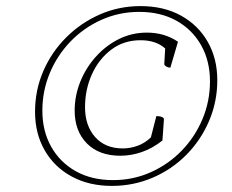

<svg xmlns="http://www.w3.org/2000/svg" viewBox="-20 -750 760 630"><path d="M347 -140Q272 -140 215 -171Q158 -202 126.5 -257Q95 -312 95 -383Q95 -454 122 -516.5Q149 -579 197 -627Q245 -675 307.5 -702.5Q370 -730 441 -730Q517 -730 573.5 -699Q630 -668 661.5 -613Q693 -558 693 -487Q693 -416 666 -353Q639 -290 591.5 -242Q544 -194 481 -167Q418 -140 347 -140ZM351 -159Q417 -159 475 -185Q533 -211 576.5 -256Q620 -301 644.5 -359.5Q669 -418 669 -483Q669 -550 640 -601.5Q611 -653 559 -682Q507 -711 437 -711Q371 -711 313 -685Q255 -659 211.5 -614Q168 -569 143.5 -510.5Q119 -452 119 -387Q119 -320 148 -268.5Q177 -217 229 -188Q281 -159 351 -159ZM375 -239Q305 -239 265 -279.5Q225 -320 225 -387Q225 -436 243.5 -482Q262 -528 295 -564.5Q328 -601 370.5 -622Q413 -643 462 -643Q520 -643 564 -613L539 -528Q532 -528 526 -531.5Q520 -535 519 -539L522 -591Q492 -618 441 -618Q386 -618 345 -587Q304 -556 281.5 -506Q259 -456 259 -398Q259 -338 292 -300.5Q325 -263 383 -263Q407 -263 431 -271.5Q455 -280 475 -299L493 -369Q514 -369 518 -360L513 -289Q480 -263 445 -251Q410 -239 375 -239Z"/></svg>

Font: Petrona Thin
Style: Italic
Weight: 100
Italic angle: -9°
Designer: Ringo R. Seeber
Foundry: Ringo R. Seeber
Version: Version 2.001; ttfautohint (v1.8.3)